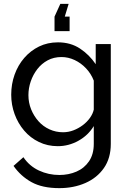

<svg xmlns="http://www.w3.org/2000/svg" viewBox="-20 -750 664 993"><path d="M38 -260Q38 -315 55.5 -364Q73 -413 105.5 -450.5Q138 -488 182 -509.5Q226 -531 280 -531Q345 -531 393.5 -499Q442 -467 475 -418V-522H553V-6Q553 68 517.5 119Q482 170 421.5 196.5Q361 223 287 223Q199 223 143 192Q87 161 50 108L101 63Q132 109 181.5 132Q231 155 287 155Q335 155 375.5 137.5Q416 120 440.5 84Q465 48 465 -6V-98Q436 -50 385.5 -22Q335 6 279 6Q226 6 181.5 -15.5Q137 -37 105 -74.5Q73 -112 55.5 -160Q38 -208 38 -260ZM465 -183V-333Q451 -369 425 -396.5Q399 -424 366 -439.5Q333 -455 298 -455Q258 -455 226.5 -438Q195 -421 173 -392.5Q151 -364 139 -329Q127 -294 127 -258Q127 -219 141 -184.5Q155 -150 179 -123Q203 -96 236 -81Q269 -66 306 -66Q334 -66 360 -76Q386 -86 408 -102.5Q430 -119 445 -140Q460 -161 465 -183ZM335 -730 315 -664H340V-589H262V-664L292 -730Z"/></svg>

Font: YasnoRaleway Medium
Style: Regular
Weight: 500
Designer: Matt McInerney, Pablo Impallari, Rodrigo Fuenzalida
Foundry: Matt McInerney, Pablo Impallari, Rodrigo Fuenzalida
Version: Version 4.026